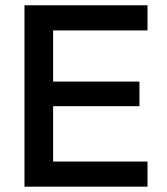

<svg xmlns="http://www.w3.org/2000/svg" viewBox="-20 -700 627 720"><path d="M71.8 0V-680.2H533.2V-585.9H179.2V-394H502.9V-301.8H179.2V-94.2H533.2V0Z"/></svg>

Font: TASA Orbiter Text Medium
Style: Regular
Weight: 500
Designer: Weizhong Zhang
Version: Version 1.000;Glyphs 3.1.2 (3151)